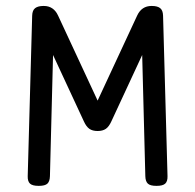

<svg xmlns="http://www.w3.org/2000/svg" viewBox="-20 -604 640 629"><path d="M476.6 -584.5Q443.8 -584.5 429.2 -552.7L299.8 -274.4L170.4 -552.7Q155.8 -584.5 123.5 -584.5H122.6Q104.5 -584.5 95.2 -577.4Q85.9 -570.3 85.4 -552.7L70.8 -26.9Q70.3 -9.8 78.4 -2.4Q86.4 4.9 106.4 4.9H107.4Q127.4 4.9 135.3 -2.4Q143.1 -9.8 143.6 -26.9L153.8 -423.8L254.9 -206.1Q262.7 -189 272.9 -181.9Q283.2 -174.8 299.8 -174.8Q316.4 -174.8 326.7 -181.9Q336.9 -189 344.7 -206.1L445.8 -423.8L456.1 -26.9Q456.5 -9.8 464.4 -2.4Q472.2 4.9 492.2 4.9H493.2Q513.2 4.9 521.2 -2.4Q529.3 -9.8 528.8 -26.9L514.2 -552.7Q513.7 -570.3 504.6 -577.4Q495.6 -584.5 477.5 -584.5Z"/></svg>

Font: Courier Prime Code
Style: Regular
Weight: 400
Designer: Alan Dague-Greene
Foundry: Quote-Unquote Apps
Version: Version 3.18